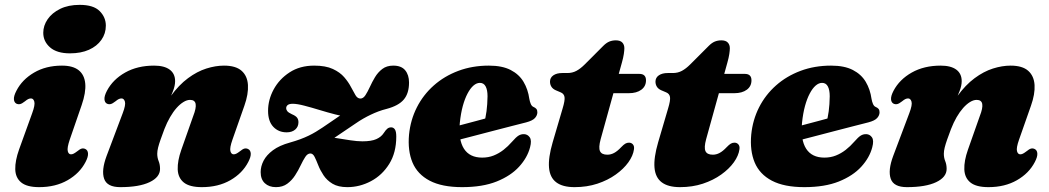

<svg xmlns="http://www.w3.org/2000/svg" viewBox="-20 -755 4317 790"><path d="M267 -180.5Q255.5 -146.5 258.8 -133.2Q262 -120 272 -120Q277.5 -120 283 -122.8Q288.5 -125.5 297 -132Q309 -142 316.8 -143.8Q324.5 -145.5 332 -141.5Q341.5 -136.5 342.2 -123Q343 -109.5 332 -88.5Q308 -42 258.2 -13.5Q208.5 15 141 15Q90.5 15 67 -4.5Q43.5 -24 42.8 -58.8Q42 -93.5 58.5 -140L112.5 -289.5Q125 -323.5 121.2 -336.8Q117.5 -350 107.5 -350Q102 -350 96.5 -347.5Q91 -345 82.5 -338Q70.5 -328.5 62.8 -326.8Q55 -325 47.5 -328.5Q38 -333.5 37.2 -347Q36.5 -360.5 47.5 -381.5Q71 -427.5 120 -456.2Q169 -485 235 -485Q280 -485 303.8 -466Q327.5 -447 330.8 -410.8Q334 -374.5 316 -322.5ZM268 -535.5Q214 -535.5 186 -560Q158 -584.5 158 -620Q158 -649.5 176 -675.8Q194 -702 227.5 -718.5Q261 -735 308 -735Q364.5 -735 390 -709.5Q415.5 -684 415.5 -649.5Q415.5 -617 397.2 -591Q379 -565 346 -550.2Q313 -535.5 268 -535.5Z M420 -328.5Q410.5 -333.5 409.8 -347Q409 -360.5 420 -381.5Q444.5 -428 495 -456.5Q545.5 -485 614 -485Q656 -485 678.2 -468.5Q700.5 -452 700.5 -421Q700.5 -402.5 691.8 -380Q683 -357.5 671.5 -333.2Q660 -309 650.2 -285Q640.5 -261 639 -239.5L622 -244Q648.5 -312.5 682.2 -359Q716 -405.5 753.5 -433.2Q791 -461 829 -473Q867 -485 901.5 -485Q950 -485 974 -463.8Q998 -442.5 1000.2 -405.2Q1002.5 -368 985.5 -320L936.5 -180.5Q924.5 -146.5 928 -133.2Q931.5 -120 941.5 -120Q947 -120 952.5 -122.8Q958 -125.5 966.5 -132Q978.5 -142 986.2 -143.8Q994 -145.5 1001.5 -141.5Q1011 -136.5 1011.8 -123Q1012.5 -109.5 1001.5 -88.5Q977.5 -42 927.8 -13.5Q878 15 810.5 15Q760 15 736.2 -4.2Q712.5 -23.5 711.2 -58.2Q710 -93 726 -138.5L775 -277.5Q788 -310.5 785 -327.2Q782 -344 762 -344Q749 -344 734.8 -335.2Q720.5 -326.5 706.5 -310.8Q692.5 -295 679.8 -273Q667 -251 656.5 -224Q647.5 -200 640.8 -181Q634 -162 630.5 -147.8Q627 -133.5 627 -122.5Q627 -106 632.8 -92Q638.5 -78 638.5 -60Q638.5 -26 595.5 -5.5Q552.5 15 475 15Q420.5 15 408.5 -19.5Q396.5 -54 418.5 -113L485 -289.5Q498 -323.5 494 -336.8Q490 -350 480 -350Q474.5 -350 469 -347.5Q463.5 -345 455 -338Q443 -328.5 435.2 -326.8Q427.5 -325 420 -328.5Z M1322 -165Q1331.5 -171.5 1346.8 -181.8Q1362 -192 1385.5 -208Q1409 -224 1442.5 -246.5Q1459 -258 1474.8 -267Q1490.5 -276 1505.8 -283.2Q1521 -290.5 1537 -296.5Q1553 -302.5 1571 -307Q1620 -320 1641.5 -345.5Q1663 -371 1663 -415.5Q1663 -446.5 1647.2 -465.8Q1631.5 -485 1598 -485Q1571 -485 1553 -471.2Q1535 -457.5 1523 -437.5Q1511 -417.5 1501.8 -397.2Q1492.5 -377 1483.5 -363.2Q1474.5 -349.5 1463 -349.5Q1451 -349.5 1442.8 -363.2Q1434.5 -377 1424 -397.2Q1413.5 -417.5 1396.2 -437.5Q1379 -457.5 1349.5 -471.2Q1320 -485 1272.5 -485Q1214 -485 1171.5 -457.2Q1129 -429.5 1106 -387Q1083 -344.5 1083 -299Q1083 -256 1104.5 -233.2Q1126 -210.5 1159.5 -210.5Q1181.5 -210.5 1194.8 -222Q1208 -233.5 1208 -252Q1208 -263.5 1202.2 -271Q1196.5 -278.5 1181 -285Q1167 -291.5 1162.2 -297.5Q1157.5 -303.5 1157.5 -309.5Q1157.5 -318 1164 -323Q1170.5 -328 1184.5 -328Q1202.5 -328 1232.2 -320.2Q1262 -312.5 1295.5 -302.2Q1329 -292 1359.5 -284.2Q1390 -276.5 1409.5 -276.5L1414 -304.5Q1408 -299.5 1393.8 -289.5Q1379.5 -279.5 1357.8 -264.8Q1336 -250 1307.5 -230.5Q1294 -221.5 1280 -213Q1266 -204.5 1250 -196.8Q1234 -189 1215 -182Q1196 -175 1173 -168.5Q1129.5 -156.5 1103 -136.8Q1076.5 -117 1064.5 -93.8Q1052.5 -70.5 1052.5 -47Q1052.5 -17 1069.8 -1Q1087 15 1115.5 15Q1143 15 1162 1Q1181 -13 1194.2 -33.5Q1207.5 -54 1217.2 -74.8Q1227 -95.5 1236.2 -109.5Q1245.5 -123.5 1257 -123.5Q1267.5 -123.5 1274.5 -109.5Q1281.5 -95.5 1289.5 -75Q1297.5 -54.5 1311.2 -33.8Q1325 -13 1348.2 1Q1371.5 15 1409 15Q1460 15 1506.2 -9.5Q1552.5 -34 1581.5 -80.5Q1610.5 -127 1610.5 -193Q1610.5 -214 1604.8 -222.5Q1599 -231 1589.5 -231Q1581 -231 1574.5 -226.2Q1568 -221.5 1558.5 -207Q1548.5 -191.5 1528.2 -182.5Q1508 -173.5 1471 -173.5Q1449.5 -173.5 1421.5 -177.8Q1393.5 -182 1368.2 -186.2Q1343 -190.5 1329.5 -190.5Z M1763.5 -210.5Q1763.5 -210.5 1780.2 -215Q1797 -219.5 1823.8 -226.5Q1850.5 -233.5 1881.2 -241.8Q1912 -250 1941.5 -257.8Q1971 -265.5 1992 -271.5L1972 -249.5Q1978 -269.5 1981.8 -297.2Q1985.5 -325 1986 -359Q1986 -385 1978.2 -399.5Q1970.5 -414 1954.5 -414Q1941 -414 1928 -402.8Q1915 -391.5 1903.8 -370.2Q1892.5 -349 1884.2 -318.8Q1876 -288.5 1872 -250Q1865.5 -179.5 1889 -143Q1912.5 -106.5 1964 -106.5Q1989.5 -106.5 2011 -115Q2032.5 -123.5 2051.5 -138.2Q2070.5 -153 2087 -172Q2103 -190.5 2113.5 -197Q2124 -203.5 2136.5 -203Q2151 -202.5 2159.8 -189.8Q2168.5 -177 2161 -149Q2150 -106.5 2115.8 -69Q2081.5 -31.5 2023.5 -8.2Q1965.5 15 1881.5 15Q1798.5 15 1748 -11.5Q1697.5 -38 1677.2 -86.5Q1657 -135 1663 -201Q1669 -261.5 1695.2 -313.2Q1721.5 -365 1765 -403.5Q1808.5 -442 1866 -463.5Q1923.5 -485 1991.5 -485Q2046.5 -485 2081.2 -467Q2116 -449 2134.2 -418.2Q2152.5 -387.5 2158 -348Q2160 -336.5 2164 -327.2Q2168 -318 2175 -315Q2182.5 -312 2186.8 -307Q2191 -302 2191 -293Q2191 -280.5 2181.2 -269.5Q2171.5 -258.5 2145 -251.5Q2121 -245.5 2084.2 -236Q2047.5 -226.5 2005 -215.5Q1962.5 -204.5 1920.8 -193.5Q1879 -182.5 1844.5 -173.8Q1810 -165 1789.2 -159.5Q1768.5 -154 1768.5 -154Z M2287 -375 2267 -383.5Q2254.5 -389 2248.8 -398.2Q2243 -407.5 2243 -419Q2243 -435.5 2256.8 -445Q2270.5 -454.5 2293.5 -454.5H2314.5Q2335 -454.5 2351.8 -463.5Q2368.5 -472.5 2385.5 -489.5L2462.5 -566.5Q2475 -579 2487.2 -584Q2499.5 -589 2514 -589Q2532 -589 2540.5 -580Q2549 -571 2549 -556.5Q2549 -548 2546.8 -532.8Q2544.5 -517.5 2539 -498L2451.5 -182.5Q2442 -147.5 2448.8 -133Q2455.5 -118.5 2479 -118.5Q2493.5 -118.5 2507 -125.8Q2520.5 -133 2536 -149.5Q2546 -160 2553 -164Q2560 -168 2568 -168Q2578 -168 2584.2 -160.8Q2590.5 -153.5 2588.5 -140.5Q2585 -114.5 2565.5 -87.2Q2546 -60 2513.5 -36.8Q2481 -13.5 2438 0.8Q2395 15 2344 15Q2295 15 2268.8 -4.8Q2242.5 -24.5 2239 -65.2Q2235.5 -106 2254 -169.5L2295 -309Q2305 -342 2302.8 -355.8Q2300.5 -369.5 2287 -375ZM2469 -371.5 2494 -451H2610.5Q2638 -451 2638 -424.5Q2638 -400 2618.8 -385.8Q2599.5 -371.5 2567 -371.5Z M2721 -375 2701 -383.5Q2688.5 -389 2682.8 -398.2Q2677 -407.5 2677 -419Q2677 -435.5 2690.8 -445Q2704.5 -454.5 2727.5 -454.5H2748.5Q2769 -454.5 2785.8 -463.5Q2802.5 -472.5 2819.5 -489.5L2896.5 -566.5Q2909 -579 2921.2 -584Q2933.5 -589 2948 -589Q2966 -589 2974.5 -580Q2983 -571 2983 -556.5Q2983 -548 2980.8 -532.8Q2978.5 -517.5 2973 -498L2885.5 -182.5Q2876 -147.5 2882.8 -133Q2889.5 -118.5 2913 -118.5Q2927.5 -118.5 2941 -125.8Q2954.5 -133 2970 -149.5Q2980 -160 2987 -164Q2994 -168 3002 -168Q3012 -168 3018.2 -160.8Q3024.5 -153.5 3022.5 -140.5Q3019 -114.5 2999.5 -87.2Q2980 -60 2947.5 -36.8Q2915 -13.5 2872 0.8Q2829 15 2778 15Q2729 15 2702.8 -4.8Q2676.5 -24.5 2673 -65.2Q2669.5 -106 2688 -169.5L2729 -309Q2739 -342 2736.8 -355.8Q2734.5 -369.5 2721 -375ZM2903 -371.5 2928 -451H3044.5Q3072 -451 3072 -424.5Q3072 -400 3052.8 -385.8Q3033.5 -371.5 3001 -371.5Z M3171.5 -210.5Q3171.5 -210.5 3188.2 -215Q3205 -219.5 3231.8 -226.5Q3258.5 -233.5 3289.2 -241.8Q3320 -250 3349.5 -257.8Q3379 -265.5 3400 -271.5L3380 -249.5Q3386 -269.5 3389.8 -297.2Q3393.5 -325 3394 -359Q3394 -385 3386.2 -399.5Q3378.5 -414 3362.5 -414Q3349 -414 3336 -402.8Q3323 -391.5 3311.8 -370.2Q3300.5 -349 3292.2 -318.8Q3284 -288.5 3280 -250Q3273.5 -179.5 3297 -143Q3320.5 -106.5 3372 -106.5Q3397.5 -106.5 3419 -115Q3440.5 -123.5 3459.5 -138.2Q3478.5 -153 3495 -172Q3511 -190.5 3521.5 -197Q3532 -203.5 3544.5 -203Q3559 -202.5 3567.8 -189.8Q3576.5 -177 3569 -149Q3558 -106.5 3523.8 -69Q3489.5 -31.5 3431.5 -8.2Q3373.5 15 3289.5 15Q3206.5 15 3156 -11.5Q3105.5 -38 3085.2 -86.5Q3065 -135 3071 -201Q3077 -261.5 3103.2 -313.2Q3129.5 -365 3173 -403.5Q3216.5 -442 3274 -463.5Q3331.5 -485 3399.5 -485Q3454.5 -485 3489.2 -467Q3524 -449 3542.2 -418.2Q3560.5 -387.5 3566 -348Q3568 -336.5 3572 -327.2Q3576 -318 3583 -315Q3590.5 -312 3594.8 -307Q3599 -302 3599 -293Q3599 -280.5 3589.2 -269.5Q3579.5 -258.5 3553 -251.5Q3529 -245.5 3492.2 -236Q3455.5 -226.5 3413 -215.5Q3370.5 -204.5 3328.8 -193.5Q3287 -182.5 3252.5 -173.8Q3218 -165 3197.2 -159.5Q3176.5 -154 3176.5 -154Z M3656.5 -328.5Q3647 -333.5 3646.2 -347Q3645.5 -360.5 3656.5 -381.5Q3681 -428 3731.5 -456.5Q3782 -485 3850.5 -485Q3892.5 -485 3914.8 -468.5Q3937 -452 3937 -421Q3937 -402.5 3928.2 -380Q3919.5 -357.5 3908 -333.2Q3896.5 -309 3886.8 -285Q3877 -261 3875.5 -239.5L3858.5 -244Q3885 -312.5 3918.8 -359Q3952.5 -405.5 3990 -433.2Q4027.5 -461 4065.5 -473Q4103.5 -485 4138 -485Q4186.5 -485 4210.5 -463.8Q4234.5 -442.5 4236.8 -405.2Q4239 -368 4222 -320L4173 -180.5Q4161 -146.5 4164.5 -133.2Q4168 -120 4178 -120Q4183.5 -120 4189 -122.8Q4194.5 -125.5 4203 -132Q4215 -142 4222.8 -143.8Q4230.5 -145.5 4238 -141.5Q4247.5 -136.5 4248.2 -123Q4249 -109.5 4238 -88.5Q4214 -42 4164.2 -13.5Q4114.5 15 4047 15Q3996.5 15 3972.8 -4.2Q3949 -23.5 3947.8 -58.2Q3946.5 -93 3962.5 -138.5L4011.5 -277.5Q4024.5 -310.5 4021.5 -327.2Q4018.5 -344 3998.5 -344Q3985.5 -344 3971.2 -335.2Q3957 -326.5 3943 -310.8Q3929 -295 3916.2 -273Q3903.5 -251 3893 -224Q3884 -200 3877.2 -181Q3870.5 -162 3867 -147.8Q3863.5 -133.5 3863.5 -122.5Q3863.5 -106 3869.2 -92Q3875 -78 3875 -60Q3875 -26 3832 -5.5Q3789 15 3711.5 15Q3657 15 3645 -19.5Q3633 -54 3655 -113L3721.5 -289.5Q3734.5 -323.5 3730.5 -336.8Q3726.5 -350 3716.5 -350Q3711 -350 3705.5 -347.5Q3700 -345 3691.5 -338Q3679.5 -328.5 3671.8 -326.8Q3664 -325 3656.5 -328.5Z"/></svg>

Font: Fraunces
Style: Italic
Weight: 900
Italic angle: -16°
Version: Version 1.000;[0bf87f6ff]